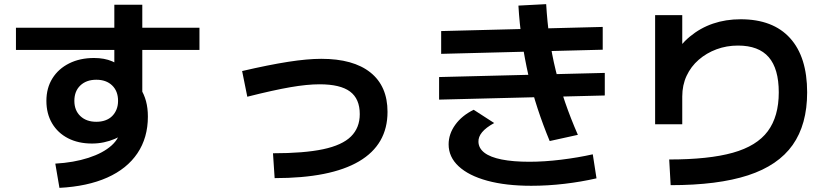

<svg xmlns="http://www.w3.org/2000/svg" viewBox="-20 -840 4040 927"><path d="M247 -50Q336 -55 407 -78Q478 -101 519 -138Q560 -175 560 -219V-242L607 -228Q596 -210 577.5 -195Q559 -180 534.5 -169.5Q510 -159 482 -153Q454 -147 424 -147Q358 -147 308.5 -172.5Q259 -198 231.5 -244.5Q204 -291 204 -353Q204 -415 233 -461.5Q262 -508 314 -534Q366 -560 434 -560Q484 -560 521.5 -544Q559 -528 599 -494L532 -471V-817H667V-360L657 -415Q676 -385 685 -351.5Q694 -318 694 -277Q694 -175 643.5 -100Q593 -25 497.5 17.5Q402 60 267 67ZM445 -252Q469 -252 488.5 -259Q508 -266 521.5 -279.5Q535 -293 542.5 -311.5Q550 -330 550 -353Q550 -400 521.5 -427.5Q493 -455 445 -455Q397 -455 368 -427.5Q339 -400 339 -353Q339 -307 368 -279.5Q397 -252 445 -252ZM57 -599V-706H943V-599Z M1298 -100Q1448 -100 1540 -119.5Q1632 -139 1674.5 -181Q1717 -223 1717 -289Q1717 -363 1670 -398Q1623 -433 1523 -433Q1463 -433 1382 -419Q1301 -405 1174 -373L1149 -497Q1278 -527 1371 -541.5Q1464 -556 1531 -556Q1686 -556 1768.5 -490Q1851 -424 1851 -300Q1851 -142 1713.5 -61Q1576 20 1306 20Z M2545 57Q2422 57 2332.5 32.5Q2243 8 2194.5 -37Q2146 -82 2146 -143Q2146 -193 2178 -237.5Q2210 -282 2267 -310L2366 -246Q2326 -224 2307.5 -201.5Q2289 -179 2290 -155Q2291 -124 2319 -102.5Q2347 -81 2402 -70Q2457 -59 2536 -59Q2608 -59 2689.5 -69Q2771 -79 2842 -95L2860 21Q2786 38 2705 47.5Q2624 57 2545 57ZM2100 -359V-468L2900 -488V-379ZM2634 -159Q2602 -236 2576 -315Q2550 -394 2531.5 -475.5Q2513 -557 2500.5 -641.5Q2488 -726 2483 -813L2617 -820Q2622 -736 2633 -657Q2644 -578 2663 -500.5Q2682 -423 2708.5 -346Q2735 -269 2770 -189ZM2110 -580V-690L2890 -710V-600Z M3211 -70Q3402 -70 3518 -102.5Q3634 -135 3687 -206.5Q3740 -278 3740 -394Q3740 -508 3691.5 -564Q3643 -620 3543 -620Q3488 -620 3439.5 -602Q3391 -584 3353.5 -551.5Q3316 -519 3295 -474Q3274 -429 3274 -374V-240H3143V-767H3274V-560H3223Q3261 -622 3311 -663.5Q3361 -705 3422.5 -726Q3484 -747 3556 -747Q3712 -747 3794.5 -656Q3877 -565 3877 -394Q3877 -239 3807 -140Q3737 -41 3591.5 6.5Q3446 54 3218 54Z"/></svg>

Font: M PLUS 1 Code
Style: Regular
Weight: 400
Designer: Coji Morishita
Foundry: UNDERFOREST DESIGN
Version: Version 1.005